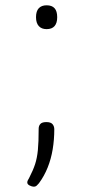

<svg xmlns="http://www.w3.org/2000/svg" viewBox="-20 -532 353 725"><path d="M156 -422Q137 -422 126.5 -433.5Q116 -445 116 -467Q116 -490 126.5 -501Q137 -512 156 -512Q176 -512 186 -501Q196 -490 196 -467Q196 -445 186 -433.5Q176 -422 156 -422ZM108 173Q101 173 92 168.5Q83 164 83 157Q83 153 85 149Q87 145 90 140Q105 111 112.5 88Q120 65 123 35Q126 5 126 -46Q126 -57 132.5 -64Q139 -71 155 -71Q172 -71 178.5 -63Q185 -55 185 -44Q185 -5 179 31.5Q173 68 160 100.5Q147 133 127 160Q123 165 118.5 169Q114 173 108 173Z"/></svg>

Font: Playwrite US Modern Thin
Style: Regular
Weight: 250
Designer: Veronika Burian, José Scaglione
Foundry: TypeTogether
Version: Version 1.003